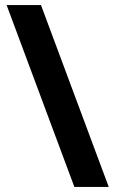

<svg xmlns="http://www.w3.org/2000/svg" viewBox="-20 -734 453 754"><path d="M141 -714 407 0H272L6 -714Z"/></svg>

Font: Noto Sans Thai
Style: Bold
Weight: 700
Designer: Monotype Design Team
Foundry: Monotype Imaging Inc.
Version: Version 2.001